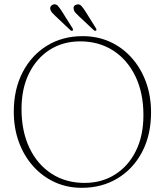

<svg xmlns="http://www.w3.org/2000/svg" viewBox="-20 -885 790 919"><path d="M376 -712Q447 -712 506.8 -684.8Q566.5 -657.5 610.5 -608Q654.5 -558.5 678.8 -492Q703 -425.5 703 -347Q703 -239.5 660.5 -158.2Q618 -77 543 -31.5Q468 14 371.5 14Q301 14 241.8 -13.2Q182.5 -40.5 138.5 -89.8Q94.5 -139 70.2 -205.5Q46 -272 46 -350Q46 -458 88.5 -539.5Q131 -621 205.2 -666.5Q279.5 -712 376 -712ZM666.5 -334Q666.5 -440 628.2 -519.5Q590 -599 521.8 -643Q453.5 -687 364 -687Q281.5 -687 218.2 -646.8Q155 -606.5 119 -533.8Q83 -461 83 -363.5Q83 -256.5 121 -177Q159 -97.5 227 -53.5Q295 -9.5 385 -9.5Q467 -9.5 530.8 -49.8Q594.5 -90 630.5 -162.8Q666.5 -235.5 666.5 -334ZM276 -831 326.5 -751Q331.5 -742.5 328 -739Q323 -735 316.5 -741L245.5 -808Q237.5 -816 230.5 -823.2Q223.5 -830.5 221 -839.5Q219 -849 223.5 -855.5Q228 -862 236 -864Q248.5 -866.5 257 -857Q265.5 -847.5 276 -831ZM388.5 -831 438.5 -751Q444 -742.5 440 -739Q435 -735 428.5 -741L357 -808Q349 -815.5 342 -823Q335 -830.5 333 -839Q328.5 -859 348 -863.5Q360.5 -866.5 369.2 -857Q378 -847.5 388.5 -831Z"/></svg>

Font: Fraunces 72pt Soft Thin
Style: Regular
Weight: 100
Version: Version 1.000;[b76b70a41]